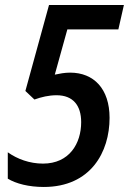

<svg xmlns="http://www.w3.org/2000/svg" viewBox="-20 -734 513 764"><path d="M154 10C341 10 416 -129 416 -265C416 -381 353 -445 259 -445C237 -445 217 -441 198 -437L248 -617H451L473 -714H175L81 -372L117 -338C145 -348 174 -355 205 -355C271 -355 303 -314 303 -248C303 -163 256 -83 151 -83C98 -83 49 -101 11 -128V-23C44 -3 95 10 154 10Z"/></svg>

Font: Noto Sans Display SemiCondensed Medium
Style: Italic
Weight: 500
Width: 4
Italic angle: -12°
Designer: Monotype Design Team
Foundry: Monotype Imaging Inc.
Version: Version 1.900